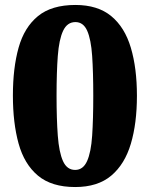

<svg xmlns="http://www.w3.org/2000/svg" viewBox="-20 -744 604 774"><path d="M283 10Q188 10 133 -36Q78 -82 55 -165Q32 -248 32 -359Q32 -470 55 -552Q78 -634 133 -679Q188 -724 284 -724Q374 -724 428.5 -679Q483 -634 507.5 -551.5Q532 -469 532 -358Q532 -247 507.5 -164.5Q483 -82 428.5 -36Q374 10 283 10ZM283 -59Q315 -59 331 -94.5Q347 -130 351.5 -197Q356 -264 356 -358Q356 -452 351.5 -518.5Q347 -585 331.5 -620Q316 -655 284 -655Q251 -655 234.5 -620Q218 -585 213 -518.5Q208 -452 208 -358Q208 -264 213 -197Q218 -130 234 -94.5Q250 -59 283 -59Z"/></svg>

Font: Noto Serif Armenian ExtraBold
Style: Regular
Weight: 800
Version: Version 2.007